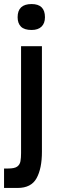

<svg xmlns="http://www.w3.org/2000/svg" viewBox="-32 -728 289 948"><path d="M55 -643Q55 -708 124 -708Q190 -708 190 -643Q190 -613 173 -596.5Q156 -580 124 -580Q88 -580 71.5 -596.5Q55 -613 55 -643ZM72 -500H175V22Q175 104 148.5 152Q122 200 55 200H-12V104H8Q40 104 53 94.5Q66 85 69 68Q72 51 72 28Z"/></svg>

Font: Haskoy SemiBold
Style: Regular
Weight: 600
Designer: Ertekin Erdin
Foundry: Ertekin Erdin
Version: Version 1.500; ttfautohint (v1.8.3)